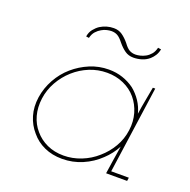

<svg xmlns="http://www.w3.org/2000/svg" viewBox="-103 -641 738 747"><g transform="rotate(20 266.0 -267.5)"><path d="M62 -188Q56 -147 66.5 -112Q77 -77 100 -51Q122 -24 155 -9Q188 6 229 6Q273 6 312.5 -11Q352 -28 382 -57Q396 -70 407.5 -85Q419 -100 428 -117Q426 -101 423 -85.5Q420 -70 418 -54L410 0H497L499 -14H426L477 -375H467Q462 -346 456.5 -317.5Q451 -289 447 -260Q440 -287 425 -309.5Q410 -332 389 -349Q367 -365 340.5 -374Q314 -383 283 -383Q242 -383 205 -367.5Q168 -352 138 -326Q108 -300 88 -264Q68 -228 62 -188ZM76 -188Q81 -225 99.5 -258Q118 -291 146 -316Q174 -341 208.5 -355Q243 -369 281 -369Q318 -369 349.5 -355Q381 -341 402 -316Q423 -291 432.5 -258Q442 -225 437 -188Q432 -150 413 -117.5Q394 -85 366 -61Q338 -36 302.5 -22Q267 -8 230 -8Q192 -8 161.5 -22Q131 -36 110 -61Q89 -85 80 -117.5Q71 -150 76 -188ZM291 -497Q305 -480 320 -469.5Q335 -459 355 -459Q372 -459 389 -464Q406 -469 420 -481Q429 -489 436 -500Q443 -511 446 -526Q443 -527 439.5 -527Q436 -527 433 -528Q429 -511 420 -500.5Q411 -490 400 -484Q389 -478 378 -475.5Q367 -473 359 -473Q345 -473 334 -479Q323 -485 310 -503Q296 -520 281 -530.5Q266 -541 246 -541Q231 -541 217 -537Q203 -533 190 -525Q178 -517 168 -504.5Q158 -492 155 -474Q157 -473 160.5 -473Q164 -473 167 -472Q171 -489 180.5 -499.5Q190 -510 201 -516Q211 -522 222 -524.5Q233 -527 241 -527Q255 -527 266 -521Q277 -515 291 -497Z"/></g></svg>

Font: Josefin Slab Thin Thin
Style: Italic
Weight: 250
Italic angle: -12°
Version: Version 2.000